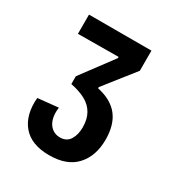

<svg xmlns="http://www.w3.org/2000/svg" viewBox="-110 -744 511 554"><g transform="rotate(30 145.5 -466.5)"><path d="M132 -262Q72 -262 43.5 -296Q15 -330 20 -388L88 -395Q85 -374 89.5 -357.5Q94 -341 105.5 -331.5Q117 -322 133 -322Q155 -322 165.5 -338.5Q176 -355 176 -380Q176 -407 165.5 -425.5Q155 -444 135 -455Q115 -466 85 -472V-498L164 -604V-608L29 -607V-671H237V-604L158 -504V-500Q205 -490 228 -461Q251 -432 251 -382Q251 -328 221 -295Q191 -262 132 -262Z"/></g></svg>

Font: Bricolage Grotesque 24pt Condensed
Style: Regular
Weight: 400
Width: 3
Designer: Mathieu Triay
Foundry: Atelier Triay
Version: Version 1.001;gftools[0.9.33.dev8+g029e19f]